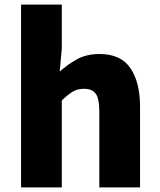

<svg xmlns="http://www.w3.org/2000/svg" viewBox="-20 -819 698 839"><path d="M72 0V-799H250V-607L241 -506Q272 -535 314.5 -559Q357 -583 415 -583Q508 -583 550 -521Q592 -459 592 -352V0H414V-330Q414 -389 398 -410Q382 -431 348 -431Q318 -431 297 -418Q276 -405 250 -380V0Z"/></svg>

Font: Noto Sans KR Thin Black
Style: Regular
Weight: 900
Version: Version 2.004-H2;hotconv 1.0.118;makeotfexe 2.5.65603